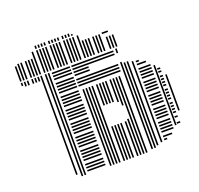

<svg xmlns="http://www.w3.org/2000/svg" viewBox="-122 -830 1001 964"><g transform="rotate(-20 378.5 -348.0)"><path d="M36 -528H28V-544H36ZM52 -520H44V-544H52ZM68 -520H60V-544H68ZM92 -520H84V-544H92ZM108 -520H100V-544H108ZM124 -520H116V-544H124ZM140 -16H132V-544H140ZM164 0H156V-544H164ZM180 0H172V-544H180ZM288 -12H192V-20H288ZM288 -28H192V-36H288ZM288 -44H192V-52H288ZM288 -68H192V-76H288ZM288 -84H192V-92H288ZM288 -100H192V-108H288ZM288 -116H192V-124H288ZM288 -140H192V-148H288ZM288 -156H192V-164H288ZM288 -172H192V-180H288ZM288 -188H192V-196H288ZM288 -212H192V-220H288ZM288 -228H192V-236H288ZM288 -244H192V-252H288ZM288 -260H192V-268H288ZM288 -284H192V-292H288ZM288 -300H192V-308H288ZM288 -316H192V-324H288ZM288 -332H192V-340H288ZM288 -356H192V-364H288ZM288 -372H192V-380H288ZM288 -388H192V-396H288ZM288 -404H192V-412H288ZM288 -428H192V-436H288ZM288 -444H192V-452H288ZM288 -460H192V-468H288ZM288 -476H192V-484H288ZM288 -500H192V-508H288ZM288 -516H192V-524H288ZM288 -532H192V-540H288ZM316 0H308V-408H316ZM332 0H324V-408H332ZM348 0H340V-408H348ZM364 0H356V-408H364ZM388 0H380V-184H388ZM388 -296H380V-408H388ZM404 0H396V-184H404ZM404 -296H396V-408H404ZM420 0H412V-184H420ZM420 -296H412V-408H420ZM436 0H428V-184H436ZM436 -296H428V-408H436ZM460 0H452V-184H460ZM460 -288H452V-408H460ZM476 0H468V-192H476ZM476 -264H468V-408H476ZM492 0H484V-240H492ZM492 -240H484V-408H492ZM508 0H500V-408H508ZM520 -428H296V-436H520ZM520 -444H296V-452H520ZM520 -460H296V-468H520ZM376 -484H296V-492H376ZM376 -500H296V-508H376ZM520 -516H296V-524H520ZM520 -532H296V-540H520ZM540 -8H532V-472H540ZM556 -8H548V-464H556ZM572 -16H564V-464H572ZM596 -24H588V-456H596ZM624 -28H608V-36H624ZM656 -44H608V-52H656ZM672 -68H608V-76H672ZM672 -84H608V-92H672ZM672 -100H608V-108H672ZM672 -116H608V-124H672ZM672 -140H608V-148H672ZM672 -156H608V-164H672ZM672 -172H608V-180H672ZM672 -188H608V-196H672ZM672 -212H608V-220H672ZM672 -228H608V-236H672ZM672 -244H608V-252H672ZM672 -260H608V-268H672ZM672 -284H608V-292H672ZM672 -300H608V-308H672ZM672 -316H608V-324H672ZM672 -332H608V-340H672ZM672 -356H608V-364H672ZM672 -372H608V-380H672ZM672 -388H608V-396H672ZM672 -404H608V-412H672ZM656 -428H608V-436H656ZM624 -444H608V-452H624ZM540 -520H532V-544H540ZM692 -80H684V-400H692ZM714 -84H696V-92H714ZM712 -116H696V-124H712ZM712 -140H696V-148H712ZM712 -156H696V-164H712ZM712 -172H696V-180H712ZM712 -188H696V-196H712ZM712 -212H696V-220H712ZM712 -228H696V-236H712ZM712 -244H696V-252H712ZM712 -260H696V-268H712ZM712 -284H696V-292H712ZM712 -300H696V-308H712ZM712 -316H696V-324H712ZM712 -332H696V-340H712ZM712 -356H696V-364H712ZM712 -372H696V-380H712ZM732 -144H724V-336H732ZM36 -552H28V-632H36ZM52 -552H44V-640H52ZM68 -552H60V-640H68ZM92 -552H84V-640H92ZM108 -552H100V-640H108ZM124 -552H116V-640H124ZM140 -552H132V-672H140ZM164 -552H156V-672H164ZM180 -552H172V-672H180ZM196 -552H188V-672H196ZM212 -552H204V-672H212ZM236 -552H228V-672H236ZM252 -552H244V-672H252ZM268 -552H260V-672H268ZM284 -552H276V-672H284ZM308 -552H300V-672H308ZM324 -552H316V-672H324ZM340 -552H332V-672H340ZM356 -552H348V-672H356ZM380 -552H372V-672H380ZM396 -552H388V-640H396ZM412 -552H404V-640H412ZM428 -552H420V-640H428ZM452 -552H444V-640H452ZM468 -552H460V-640H468ZM484 -552H476V-640H484ZM516 -552H508V-616H516ZM532 -552H524V-616H532ZM548 -552H540V-616H548ZM528 -636H496V-644H528ZM164 -680H156V-696H164ZM180 -680H172V-696H180ZM196 -680H188V-696H196ZM212 -680H204V-696H212ZM236 -680H228V-696H236ZM252 -680H244V-696H252ZM268 -680H260V-696H268ZM284 -680H276V-696H284ZM308 -680H300V-696H308ZM324 -680H316V-696H324ZM340 -680H332V-696H340ZM356 -680H348V-688H356Z"/></g></svg>

Font: Rubik Lines
Style: Regular
Weight: 400
Designer: Hubert and Fischer, NaN
Foundry: Hubert and Fischer, NaN
Version: Version 2.201